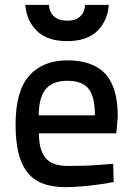

<svg xmlns="http://www.w3.org/2000/svg" viewBox="-20 -758 547 789"><path d="M261 -76Q290 -76 322.5 -77Q355 -78 382 -80Q414 -82 445 -85L447 -10Q413 -3 379 1Q350 5 315 8Q280 11 248 11Q192 11 153 -5Q114 -21 90 -53Q66 -85 55 -133Q44 -181 44 -246Q44 -385 100.5 -447.5Q157 -510 257 -510Q361 -510 412.5 -455Q464 -400 464 -279L458 -210H140Q140 -142 167 -109Q194 -76 261 -76ZM370 -284Q370 -362 343.5 -394Q317 -426 257 -426Q198 -426 169 -393Q140 -360 139 -284ZM181 -738Q183 -708 202 -690.5Q221 -673 256 -673Q291 -673 309.5 -690.5Q328 -708 330 -738H427Q422 -672 379.5 -630.5Q337 -589 256 -589Q175 -589 132 -630.5Q89 -672 84 -738Z"/></svg>

Font: Panefresco 600wt
Style: Regular
Weight: 600
Designer: Campivisivi
Foundry: Campivisivi & Chank Co
Version: Version 1.001